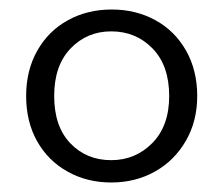

<svg xmlns="http://www.w3.org/2000/svg" viewBox="-20 -729 469 404"><path d="M215 -709Q266 -709 307 -686.5Q348 -664 371.5 -622.5Q395 -581 395 -527Q395 -474 371 -432.5Q347 -391 306 -368Q265 -345 214 -345Q163 -345 122 -368Q81 -391 58 -432Q35 -473 35 -527Q35 -581 58.5 -622.5Q82 -664 123 -686.5Q164 -709 215 -709ZM214 -663Q163 -663 128.5 -627Q94 -591 94 -527Q94 -463 128 -427.5Q162 -392 214 -392Q265 -392 300.5 -428Q336 -464 336 -527Q336 -591 301 -627Q266 -663 214 -663Z"/></svg>

Font: Poppins-Tabular Light
Style: Regular
Weight: 300
Designer: Ninad Kale (Devanagari), Jonny Pinhorn (Latin)
Foundry: Indian Type Foundry
Version: Version 4.004